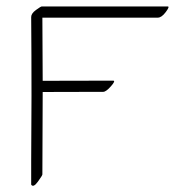

<svg xmlns="http://www.w3.org/2000/svg" viewBox="-20 -555 550 604"><path d="M507.8 -534.7Q514.6 -534.7 501.5 -517.1Q488.3 -499.5 476.6 -499.5H113.3L114.3 -300.8L335.9 -301.3Q344.7 -301.3 329.1 -283.7Q313.5 -266.1 304.7 -266.1L114.3 -265.6L113.3 -6.3Q113.3 -2.9 99.1 16.6Q85 36.1 78.1 25.9Q78.1 25.4 78.1 -48.3Q78.1 -122.1 79.1 -253.4Q79.1 -384.8 78.1 -501.5Q78.1 -512.7 93.3 -523.7Q108.4 -534.7 111.3 -534.7Z"/></svg>

Font: ML-NILA05
Style: Regular
Weight: 400
Designer: CLT@C-DIT
Version: Version ML-NILA05 1.0